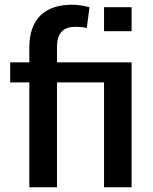

<svg xmlns="http://www.w3.org/2000/svg" viewBox="-20 -792 648 812"><path d="M536.5 -528.5V0H420V-443.5H221V0H104V-443.5H23V-528.5H104V-591.5Q104 -637.5 116.5 -671.5Q129 -705.5 152.2 -727.8Q175.5 -750 209 -761Q242.5 -772 284.5 -772Q318 -772 358.5 -761.5L347 -673.5Q328.5 -678.5 298.5 -678.5Q221 -678.5 221 -595Q221 -594 221 -593V-528.5ZM536.5 -660H420V-761.5H536.5Z"/></svg>

Font: Roberto Sans Medium
Style: Regular
Weight: 500
Designer: Google (font) & Cristiano Sobral (main changes)
Version: Version 1.000;October 12, 2021;FontCreator 14.0.0.2814 64-bi